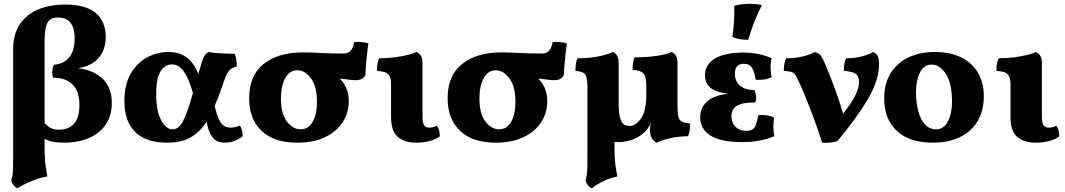

<svg xmlns="http://www.w3.org/2000/svg" viewBox="-20 -740 5589 1008"><path d="M72 248Q58 242 50.5 231.5Q43 221 39 208Q43 194 45.5 179Q48 164 48.5 137.5Q49 111 49 63V-480Q49 -560 84 -612.5Q119 -665 180.5 -690.5Q242 -716 322 -716Q432 -716 483.5 -671Q535 -626 535 -547Q535 -479 498 -436Q461 -393 390 -382Q474 -371 520.5 -325Q567 -279 567 -200Q567 -133 535.5 -86.5Q504 -40 447 -15.5Q390 9 315 9Q284 9 259.5 4.5Q235 0 214 -11V40Q214 84 218.5 122.5Q223 161 229 186Q187 194 148 209.5Q109 225 72 248ZM214 -519V-95Q242 -59 288 -59Q343 -59 370 -92.5Q397 -126 397 -188Q397 -260 361.5 -296Q326 -332 259 -332Q253 -348 254.5 -367Q256 -386 264 -400Q318 -405 345 -441Q372 -477 372 -538Q372 -591 351 -619.5Q330 -648 283 -648Q260 -648 244.5 -638Q229 -628 221.5 -600.5Q214 -573 214 -519Z M856 9Q747 9 690 -47Q633 -103 633 -210Q633 -295 665.5 -352Q698 -409 751 -438Q804 -467 865 -467Q919 -467 957.5 -440.5Q996 -414 1021 -352Q1033 -394 1040.5 -416.5Q1048 -439 1055.5 -450Q1063 -461 1076 -467Q1099 -462 1137.5 -460Q1176 -458 1212 -458Q1218 -444 1220.5 -426Q1223 -408 1223 -391Q1201 -386 1188.5 -375Q1176 -364 1166 -340.5Q1156 -317 1142 -273Q1133 -249 1124.5 -226.5Q1116 -204 1107 -184Q1119 -133 1132 -108.5Q1145 -84 1159.5 -77Q1174 -70 1189 -70Q1217 -70 1239 -81Q1254 -61 1254 -25Q1235 -9 1210 0Q1185 9 1160 9Q1115 9 1093.5 -22Q1072 -53 1065 -102Q1031 -48 982 -19.5Q933 9 856 9ZM800 -246Q800 -156 826 -108.5Q852 -61 887 -61Q919 -61 942 -106.5Q965 -152 993 -252Q975 -313 957 -345.5Q939 -378 920.5 -390Q902 -402 882 -402Q863 -402 844 -389.5Q825 -377 812.5 -343.5Q800 -310 800 -246Z M1541 9Q1418 9 1353 -53.5Q1288 -116 1288 -224Q1288 -344 1364.5 -404.5Q1441 -465 1571 -465Q1608 -465 1662.5 -462Q1717 -459 1783 -459Q1809 -459 1822 -475Q1835 -491 1839 -519Q1857 -521 1878 -519Q1899 -517 1914 -512Q1909 -477 1904.5 -432Q1900 -387 1898 -346Q1886 -319 1847 -319Q1832 -319 1811.5 -322Q1791 -325 1764 -327Q1785 -306 1798 -277.5Q1811 -249 1811 -208Q1811 -147 1778.5 -97.5Q1746 -48 1685.5 -19.5Q1625 9 1541 9ZM1558 -61Q1599 -61 1621.5 -100.5Q1644 -140 1644 -205Q1644 -285 1613 -328Q1582 -371 1541 -371Q1500 -371 1477.5 -330Q1455 -289 1455 -224Q1455 -141 1487 -101Q1519 -61 1558 -61Z M2167 9Q2102 9 2067.5 -22Q2033 -53 2033 -125V-298Q2033 -333 2019.5 -349Q2006 -365 1959 -368Q1959 -385 1961.5 -402.5Q1964 -420 1971 -434Q2012 -434 2051 -439Q2090 -444 2120.5 -451.5Q2151 -459 2166 -467Q2181 -461 2189.5 -447Q2198 -433 2198 -409V-130Q2198 -95 2206.5 -82.5Q2215 -70 2234 -70Q2244 -70 2254.5 -72.5Q2265 -75 2274 -80Q2289 -60 2289 -24Q2272 -10 2239 -0.5Q2206 9 2167 9Z M2583 9Q2460 9 2395 -53.5Q2330 -116 2330 -224Q2330 -344 2406.5 -404.5Q2483 -465 2613 -465Q2650 -465 2704.5 -462Q2759 -459 2825 -459Q2851 -459 2864 -475Q2877 -491 2881 -519Q2899 -521 2920 -519Q2941 -517 2956 -512Q2951 -477 2946.5 -432Q2942 -387 2940 -346Q2928 -319 2889 -319Q2874 -319 2853.5 -322Q2833 -325 2806 -327Q2827 -306 2840 -277.5Q2853 -249 2853 -208Q2853 -147 2820.5 -97.5Q2788 -48 2727.5 -19.5Q2667 9 2583 9ZM2600 -61Q2641 -61 2663.5 -100.5Q2686 -140 2686 -205Q2686 -285 2655 -328Q2624 -371 2583 -371Q2542 -371 2519.5 -330Q2497 -289 2497 -224Q2497 -141 2529 -101Q2561 -61 2600 -61Z M3426 9Q3392 -12 3392 -59Q3392 -75 3398 -98Q3384 -62 3356 -39Q3331 -18 3298 -6Q3265 6 3223 6Q3214 6 3206 6V40Q3206 84 3210.5 122.5Q3215 161 3222 186Q3182 195 3151.5 209Q3121 223 3087 248Q3073 242 3065.5 231.5Q3058 221 3054 208Q3058 194 3060.5 179Q3063 164 3063.5 137.5Q3064 111 3064 61V-284Q3064 -329 3053.5 -347Q3043 -365 3001 -368Q3001 -385 3003 -402.5Q3005 -420 3012 -434Q3076 -434 3125 -444.5Q3174 -455 3198 -467Q3212 -461 3220 -447Q3228 -433 3228 -408V-202Q3228 -152 3234.5 -125Q3241 -98 3253.5 -88.5Q3266 -79 3286 -79Q3317 -79 3345 -118Q3373 -157 3373 -241V-289Q3373 -334 3360 -352Q3347 -370 3301 -373Q3301 -390 3303 -407.5Q3305 -425 3312 -439Q3377 -439 3430 -447Q3483 -455 3506 -467Q3521 -461 3529 -447Q3537 -433 3537 -408V-181Q3537 -145 3541.5 -127Q3546 -109 3560 -101.5Q3574 -94 3603 -92Q3603 -75 3601 -57.5Q3599 -40 3592 -25Q3542 -24 3501 -15Q3460 -6 3426 9Z M3876 6Q3765 6 3710.5 -28Q3656 -62 3656 -124Q3656 -175 3692.5 -207.5Q3729 -240 3804 -248Q3739 -255 3710 -279.5Q3681 -304 3681 -345Q3681 -401 3733 -432.5Q3785 -464 3882 -464Q3966 -464 4031 -434Q4025 -410 4025.5 -385.5Q4026 -361 4031 -335Q4015 -326 3991 -322.5Q3967 -319 3947 -322Q3941 -363 3928 -384Q3915 -405 3885 -405Q3860 -405 3849 -391Q3838 -377 3838 -354Q3838 -314 3865 -290.5Q3892 -267 3941 -267Q3948 -251 3949.5 -233.5Q3951 -216 3945 -202Q3880 -203 3850 -185.5Q3820 -168 3820 -130Q3820 -97 3840.5 -75Q3861 -53 3899 -53Q3929 -53 3941 -71Q3953 -89 3961 -135Q3981 -138 4005 -134.5Q4029 -131 4044 -122Q4036 -70 4045 -25Q4004 -8 3963 -1Q3922 6 3876 6ZM3908 -531Q3883 -531 3863.5 -534.5Q3844 -538 3825 -546Q3831 -584 3833.5 -628.5Q3836 -673 3835 -710Q3874 -720 3917 -720Q3953 -720 3980 -713Q3956 -667 3939 -622.5Q3922 -578 3908 -531Z M4296 9Q4278 -50 4253.5 -116Q4229 -182 4205 -240Q4181 -298 4163 -334Q4152 -355 4138.5 -360.5Q4125 -366 4095 -368Q4095 -385 4097.5 -402.5Q4100 -420 4107 -434Q4157 -434 4198 -444.5Q4239 -455 4257 -467Q4274 -462 4282 -455.5Q4290 -449 4301 -428Q4315 -399 4334 -351Q4353 -303 4372.5 -248Q4392 -193 4406 -143Q4454 -204 4472 -242.5Q4490 -281 4490 -310Q4490 -339 4473 -352Q4456 -365 4410 -368Q4410 -385 4412.5 -402.5Q4415 -420 4422 -434Q4468 -434 4507 -444.5Q4546 -455 4564 -467Q4581 -459 4588 -445Q4595 -431 4595 -404Q4595 -319 4536 -219Q4477 -119 4377 0Q4363 6 4340 8.5Q4317 11 4296 9Z M4879 9Q4753 9 4687.5 -53.5Q4622 -116 4622 -222Q4622 -303 4657 -357.5Q4692 -412 4751.5 -439.5Q4811 -467 4886 -467Q4972 -467 5029.5 -437Q5087 -407 5116 -355Q5145 -303 5145 -235Q5145 -121 5073.5 -56Q5002 9 4879 9ZM4895 -61Q4935 -61 4956.5 -103Q4978 -145 4978 -207Q4978 -304 4945.5 -352.5Q4913 -401 4872 -401Q4830 -401 4809.5 -359Q4789 -317 4789 -256Q4789 -200 4801 -156Q4813 -112 4836.5 -86.5Q4860 -61 4895 -61Z M5419 9Q5354 9 5319.5 -22Q5285 -53 5285 -125V-298Q5285 -333 5271.5 -349Q5258 -365 5211 -368Q5211 -385 5213.5 -402.5Q5216 -420 5223 -434Q5264 -434 5303 -439Q5342 -444 5372.5 -451.5Q5403 -459 5418 -467Q5433 -461 5441.5 -447Q5450 -433 5450 -409V-130Q5450 -95 5458.5 -82.5Q5467 -70 5486 -70Q5496 -70 5506.5 -72.5Q5517 -75 5526 -80Q5541 -60 5541 -24Q5524 -10 5491 -0.5Q5458 9 5419 9Z"/></svg>

Font: Vollkorn ExtraBold
Style: Regular
Weight: 800
Designer: Friedrich Althausen
Foundry: Friedrich Althausen
Version: Version 5.000; ttfautohint (v1.8.3)